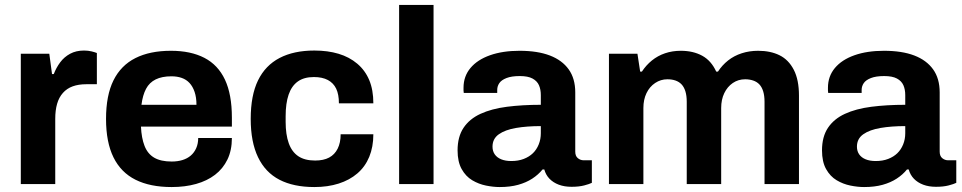

<svg xmlns="http://www.w3.org/2000/svg" viewBox="-20 -743 3885 775"><path d="M64 0V-526H179L190 -444H197Q207 -470 223 -491.5Q239 -513 263 -526Q287 -539 319 -539Q336 -539 350 -535.5Q364 -532 371 -529V-403H328Q297 -403 273.5 -394.5Q250 -386 234 -368Q218 -350 210.5 -324Q203 -298 203 -263V0Z M673 12Q586 12 527 -17.5Q468 -47 438 -108Q408 -169 408 -263Q408 -358 438 -418.5Q468 -479 526.5 -508.5Q585 -538 670 -538Q750 -538 805 -509.5Q860 -481 888 -421.5Q916 -362 916 -268V-232H549Q551 -186 563.5 -154Q576 -122 602.5 -106.5Q629 -91 673 -91Q697 -91 716.5 -97Q736 -103 750 -115Q764 -127 772 -145Q780 -163 780 -186H916Q916 -136 898 -99Q880 -62 848 -37.5Q816 -13 771.5 -0.5Q727 12 673 12ZM551 -320H773Q773 -350 765.5 -372Q758 -394 745 -408Q732 -422 713.5 -428.5Q695 -435 672 -435Q634 -435 608.5 -422.5Q583 -410 569.5 -384.5Q556 -359 551 -320Z M1249 12Q1165 12 1108 -17.5Q1051 -47 1021.5 -108.5Q992 -170 992 -263Q992 -358 1021.5 -418.5Q1051 -479 1108.5 -509Q1166 -539 1249 -539Q1303 -539 1346.5 -526Q1390 -513 1422 -486Q1454 -459 1470.5 -419.5Q1487 -380 1487 -326H1348Q1348 -362 1337 -385Q1326 -408 1303.5 -420Q1281 -432 1247 -432Q1207 -432 1182 -414Q1157 -396 1145 -361Q1133 -326 1133 -274V-251Q1133 -200 1145.5 -165Q1158 -130 1184 -112.5Q1210 -95 1252 -95Q1286 -95 1308.5 -107Q1331 -119 1343 -143Q1355 -167 1355 -201H1487Q1487 -150 1470.5 -110Q1454 -70 1422.5 -43Q1391 -16 1347 -2Q1303 12 1249 12Z M1591 0V-723H1730V0Z M1997 12Q1971 12 1941.5 6Q1912 0 1886 -15.5Q1860 -31 1843.5 -60.5Q1827 -90 1827 -136Q1827 -191 1851 -227Q1875 -263 1919.5 -283.5Q1964 -304 2026 -312Q2088 -320 2163 -320V-359Q2163 -382 2155.5 -399Q2148 -416 2129.5 -426Q2111 -436 2078 -436Q2045 -436 2024.5 -428Q2004 -420 1995.5 -407.5Q1987 -395 1987 -380V-368H1852Q1851 -373 1851 -377.5Q1851 -382 1851 -389Q1851 -435 1879 -468.5Q1907 -502 1958 -520Q2009 -538 2077 -538Q2150 -538 2199.5 -519Q2249 -500 2275.5 -463Q2302 -426 2302 -370V-131Q2302 -113 2312.5 -104.5Q2323 -96 2336 -96H2369V-5Q2359 0 2338 5.5Q2317 11 2287 11Q2258 11 2235.5 2.5Q2213 -6 2198 -21.5Q2183 -37 2177 -59H2170Q2153 -38 2128.5 -22Q2104 -6 2071.5 3Q2039 12 1997 12ZM2044 -93Q2072 -93 2094 -101.5Q2116 -110 2131 -124.5Q2146 -139 2154.5 -160Q2163 -181 2163 -205V-234Q2107 -234 2063 -226.5Q2019 -219 1993.5 -201Q1968 -183 1968 -151Q1968 -133 1977 -120Q1986 -107 2003 -100Q2020 -93 2044 -93Z M2438 0V-526H2553L2564 -454H2571Q2588 -480 2611.5 -499Q2635 -518 2664.5 -528Q2694 -538 2728 -538Q2778 -538 2814.5 -518Q2851 -498 2871 -454H2878Q2895 -480 2919 -499Q2943 -518 2974 -528Q3005 -538 3040 -538Q3090 -538 3126.5 -520Q3163 -502 3184 -461.5Q3205 -421 3205 -357V0H3066V-332Q3066 -357 3060.5 -374.5Q3055 -392 3045 -402.5Q3035 -413 3020 -418Q3005 -423 2988 -423Q2960 -423 2938 -408Q2916 -393 2903.5 -367Q2891 -341 2891 -307V0H2752V-332Q2752 -357 2746.5 -374.5Q2741 -392 2731 -402.5Q2721 -413 2706.5 -418Q2692 -423 2674 -423Q2647 -423 2624.5 -408Q2602 -393 2589.5 -367Q2577 -341 2577 -307V0Z M3468 12Q3442 12 3412.5 6Q3383 0 3357 -15.5Q3331 -31 3314.5 -60.5Q3298 -90 3298 -136Q3298 -191 3322 -227Q3346 -263 3390.5 -283.5Q3435 -304 3497 -312Q3559 -320 3634 -320V-359Q3634 -382 3626.5 -399Q3619 -416 3600.5 -426Q3582 -436 3549 -436Q3516 -436 3495.5 -428Q3475 -420 3466.5 -407.5Q3458 -395 3458 -380V-368H3323Q3322 -373 3322 -377.5Q3322 -382 3322 -389Q3322 -435 3350 -468.5Q3378 -502 3429 -520Q3480 -538 3548 -538Q3621 -538 3670.5 -519Q3720 -500 3746.5 -463Q3773 -426 3773 -370V-131Q3773 -113 3783.5 -104.5Q3794 -96 3807 -96H3840V-5Q3830 0 3809 5.5Q3788 11 3758 11Q3729 11 3706.5 2.5Q3684 -6 3669 -21.5Q3654 -37 3648 -59H3641Q3624 -38 3599.5 -22Q3575 -6 3542.5 3Q3510 12 3468 12ZM3515 -93Q3543 -93 3565 -101.5Q3587 -110 3602 -124.5Q3617 -139 3625.5 -160Q3634 -181 3634 -205V-234Q3578 -234 3534 -226.5Q3490 -219 3464.5 -201Q3439 -183 3439 -151Q3439 -133 3448 -120Q3457 -107 3474 -100Q3491 -93 3515 -93Z"/></svg>

Font: Archivo SemiBold
Style: Bold
Weight: 700
Version: Version 2.001